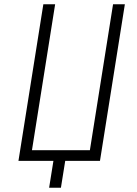

<svg xmlns="http://www.w3.org/2000/svg" viewBox="-20 -750 640 895"><path d="M264 125H209L229 0H66L182 -730H237L129 -50H399L507 -730H562L446 0H284Z"/></svg>

Font: JetBrains Mono Extra Light
Style: Italic
Weight: 200
Italic angle: -9°
Monospace: yes
Designer: Philipp Nurullin, Konstantin Bulenkov
Foundry: JetBrains
Version: 2.002